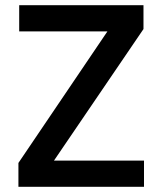

<svg xmlns="http://www.w3.org/2000/svg" viewBox="-20 -720 626 740"><path d="M51 0V-92L394 -599H54V-700H533V-608L188 -101H535V0Z"/></svg>

Font: DM Sans 9pt
Style: Semibold
Weight: 600
Designer: Colophon Foundry, Jonny Pinhorn
Foundry: Colophon Foundry
Version: Version 4.004;gftools[0.9.30]